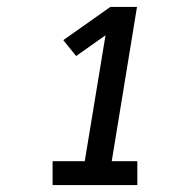

<svg xmlns="http://www.w3.org/2000/svg" viewBox="-20 -858 540 555"><path d="M132 -323V-392H225L285 -756L200 -696L163 -742L299 -838H376L303 -392H377V-323Z"/></svg>

Font: Iosevka SS04
Style: Italic
Weight: 400
Italic angle: -9°
Monospace: yes
Designer: Belleve Invis
Foundry: Belleve Invis
Version: Version 19.0.0; ttfautohint (v1.8.4)